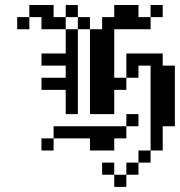

<svg xmlns="http://www.w3.org/2000/svg" viewBox="-20 -591 707 754"><path d="M47.6 -523.8H95.2V-476.2H47.6ZM95.2 -571.4H142.9V-523.8H95.2ZM142.9 -571.4H190.5V-523.8H142.9ZM142.9 -523.8H190.5V-476.2H142.9ZM190.5 -523.8H238.1V-476.2H190.5ZM238.1 -571.4H285.7V-523.8H238.1ZM285.7 -523.8H333.3V-476.2H285.7ZM238.1 -476.2H285.7V-428.6H238.1ZM238.1 -428.6H285.7V-381H238.1ZM238.1 -381H285.7V-333.3H238.1ZM238.1 -333.3H285.7V-285.7H238.1ZM238.1 -285.7H285.7V-238.1H238.1ZM238.1 -238.1H285.7V-190.5H238.1ZM381 -523.8H428.6V-476.2H381ZM428.6 -523.8H476.2V-476.2H428.6ZM476.2 -523.8H523.8V-476.2H476.2ZM523.8 -523.8H571.4V-476.2H523.8ZM571.4 -571.4H619V-523.8H571.4ZM428.6 -571.4H476.2V-523.8H428.6ZM476.2 -571.4H523.8V-523.8H476.2ZM381 -476.2H428.6V-428.6H381ZM381 -428.6H428.6V-381H381ZM381 -381H428.6V-333.3H381ZM333.3 -476.2H381V-428.6H333.3ZM333.3 -428.6H381V-381H333.3ZM333.3 -381H381V-333.3H333.3ZM333.3 -333.3H381V-285.7H333.3ZM381 -333.3H428.6V-285.7H381ZM381 -285.7H428.6V-238.1H381ZM333.3 -285.7H381V-238.1H333.3ZM333.3 -238.1H381V-190.5H333.3ZM381 -238.1H428.6V-190.5H381ZM190.5 -381H238.1V-333.3H190.5ZM142.9 -381H190.5V-333.3H142.9ZM190.5 -285.7H238.1V-238.1H190.5ZM142.9 -285.7H190.5V-238.1H142.9ZM238.1 -190.5H285.7V-142.9H238.1ZM333.3 -190.5H381V-142.9H333.3ZM381 -190.5H428.6V-142.9H381ZM190.5 -95.2H238.1V-47.6H190.5ZM238.1 -95.2H285.7V-47.6H238.1ZM285.7 -95.2H333.3V-47.6H285.7ZM142.9 -47.6H190.5V0H142.9ZM333.3 -95.2H381V-47.6H333.3ZM381 -95.2H428.6V-47.6H381ZM428.6 -95.2H476.2V-47.6H428.6ZM476.2 -142.9H523.8V-95.2H476.2ZM381 -47.6H428.6V0H381ZM333.3 -47.6H381V0H333.3ZM428.6 -285.7H476.2V-238.1H428.6ZM476.2 -333.3H523.8V-285.7H476.2ZM476.2 -381H523.8V-333.3H476.2ZM523.8 -381H571.4V-333.3H523.8ZM571.4 -381H619V-333.3H571.4ZM571.4 -333.3H619V-285.7H571.4ZM571.4 -285.7H619V-238.1H571.4ZM571.4 -238.1H619V-190.5H571.4ZM571.4 -190.5H619V-142.9H571.4ZM571.4 -142.9H619V-95.2H571.4ZM619 -142.9H666.7V-95.2H619ZM571.4 -47.6H619V0H571.4ZM571.4 -95.2H619V-47.6H571.4ZM619 -333.3H666.7V-285.7H619ZM619 -285.7H666.7V-238.1H619ZM619 -238.1H666.7V-190.5H619ZM619 -190.5H666.7V-142.9H619ZM523.8 0H571.4V47.6H523.8ZM476.2 47.6H523.8V95.2H476.2ZM428.6 95.2H476.2V142.9H428.6ZM381 47.6H428.6V95.2H381Z"/></svg>

Font: Jacquard 12
Style: Regular
Weight: 400
Designer: Sarah Cadigan-Fried
Version: Version 1.000; ttfautohint (v1.8.4.7-5d5b)